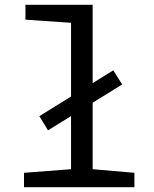

<svg xmlns="http://www.w3.org/2000/svg" viewBox="-20 -780 640 800"><path d="M180 -237 144 -296 452 -487 489 -428ZM80 0V-60L276 -75V-685L86 -698V-760H366V-75L540 -60V0Z"/></svg>

Font: Noto Sans Mono
Style: Regular
Weight: 400
Designer: Monotype Design Team
Foundry: Monotype Imaging Inc.
Version: Version 2.014